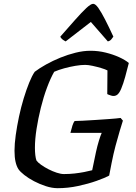

<svg xmlns="http://www.w3.org/2000/svg" viewBox="-20 -986 715 1006"><path d="M282 0Q253 0 220.5 -10.5Q188 -21 158.5 -36.5Q129 -52 107.5 -69Q86 -86 77 -99Q67 -114 61.5 -138Q56 -162 56 -196Q56 -232 62.5 -278.5Q69 -325 79.5 -374.5Q90 -424 104 -470Q118 -516 133 -553Q148 -590 162 -610Q187 -629 222 -648.5Q257 -668 296.5 -684Q336 -700 376.5 -710Q417 -720 454 -720Q495 -720 533.5 -710.5Q572 -701 604 -686.5Q636 -672 655 -656Q646 -620 636 -583.5Q626 -547 615 -521Q604 -495 592 -488Q579 -480 563 -485Q547 -490 542 -493L543 -617Q532 -623 510 -629.5Q488 -636 465 -641Q442 -646 426 -646Q404 -646 374.5 -641Q345 -636 316 -628Q287 -620 264 -610Q245 -577 226.5 -527.5Q208 -478 194 -421.5Q180 -365 171.5 -310.5Q163 -256 163 -212Q163 -191 165 -173.5Q167 -156 171 -145Q179 -134 196 -122Q213 -110 234.5 -99Q256 -88 277.5 -81Q299 -74 315 -74Q344 -74 370.5 -77Q397 -80 420.5 -84.5Q444 -89 463 -94L483 -190Q490 -222 498.5 -249.5Q507 -277 513 -290H349Q354 -311 359.5 -328Q365 -345 371 -352Q383 -352 413.5 -353.5Q444 -355 481.5 -357.5Q519 -360 554.5 -362.5Q590 -365 612 -368L624 -354Q618 -335 607.5 -300.5Q597 -266 585.5 -222.5Q574 -179 565 -133L552 -66Q530 -54 486.5 -38.5Q443 -23 389.5 -11.5Q336 0 282 0ZM324 -769Q314 -774 306 -780.5Q298 -787 296 -794Q340 -844 374 -882.5Q408 -921 432 -943.5Q456 -966 468 -966Q480 -966 495.5 -944Q511 -922 531 -883Q551 -844 574 -794Q569 -787 563 -779.5Q557 -772 545 -769L456 -871Z"/></svg>

Font: Texturina Medium 12pt Medium
Style: Italic
Weight: 500
Italic angle: -11°
Version: Version 1.002